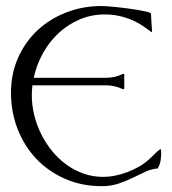

<svg xmlns="http://www.w3.org/2000/svg" viewBox="-20 -618 581 648"><path d="M334.5 -569.3Q288.1 -569.3 248 -552Q208 -534.7 176.8 -505.4Q145.5 -476.1 124.3 -437.3Q103 -398.4 93.8 -355.5H337.9Q352.5 -355.5 367.2 -358.6Q381.8 -361.8 395 -368.7H397.5L399.4 -366.2V-319.8L397.5 -316.9H395Q381.8 -323.2 367.2 -326.7Q352.5 -330.1 337.9 -330.1H89.4Q88.4 -321.8 87.9 -313Q87.4 -304.2 87.4 -295.9Q87.4 -262.7 95.5 -229.7Q103.5 -196.8 118.7 -166Q133.8 -135.3 155.3 -108.9Q176.8 -82.5 203.4 -63Q230 -43.5 261.7 -32.2Q293.5 -21 328.6 -21Q347.7 -21 368.4 -25.1Q389.2 -29.3 409.2 -36.9Q429.2 -44.4 447.5 -54.7Q465.8 -64.9 480 -77.6Q490.7 -86.9 500.5 -96.9Q510.3 -106.9 521.5 -115.2L523.4 -111.8Q523.4 -108.9 523.7 -105.7Q523.9 -102.5 523.9 -99.6Q523.9 -85.9 521.5 -73.5Q519 -61 512.2 -49.3Q490.7 -47.9 470.5 -38.3Q450.2 -28.8 428.2 -18.1Q406.2 -7.3 380.6 1.5Q355 10.3 322.8 10.3Q255.9 10.3 199.7 -14.4Q143.6 -39.1 103 -81.5Q62.5 -124 39.8 -181.6Q17.1 -239.3 17.1 -305.2Q17.1 -369.6 41.3 -423.6Q65.4 -477.5 106.9 -516.1Q148.4 -554.7 204.1 -576.2Q259.8 -597.7 322.8 -597.7Q329.6 -597.7 343.3 -596.7Q356.9 -595.7 373.8 -594Q390.6 -592.3 409.2 -589.8Q427.7 -587.4 443.8 -584.7Q460 -582 472.4 -579.1Q484.9 -576.2 489.3 -573.2L493.2 -511.7L492.2 -509.3Q484.4 -514.6 477.1 -520Q469.7 -525.4 461.9 -530.8Q433.6 -549.3 401.1 -559.3Q368.7 -569.3 334.5 -569.3Z"/></svg>

Font: CAT Linz
Style: Regular
Weight: 400
Designer: Peter Wiegel
Foundry: Peter Wiegel
Version: Version 1.08